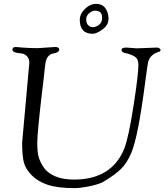

<svg xmlns="http://www.w3.org/2000/svg" viewBox="-20 -950 867 989"><path d="M458 -776Q391 -776 391 -848Q391 -878 417.5 -904Q444 -930 475.5 -930Q507 -930 523 -907.5Q539 -885 539 -853Q539 -821 508 -798.5Q477 -776 458 -776ZM506 -859Q506 -895 470 -895Q455 -895 439.5 -882Q424 -869 424 -850Q424 -831 434 -820.5Q444 -810 459 -810Q474 -810 490 -822Q506 -834 506 -859ZM94 -215 131 -626Q131 -650 117.5 -662Q104 -674 88 -675Q44 -678 44 -694Q44 -708 61 -708L96 -705Q131 -702 175 -702L265 -708Q285 -708 285 -694Q285 -679 252 -674Q239 -672 227 -658Q215 -644 211.5 -605.5Q208 -567 196 -470Q172 -265 172 -215.5Q172 -166 179 -141.5Q186 -117 204.5 -88.5Q223 -60 263 -42.5Q303 -25 361 -25Q555 -25 620 -184Q642 -240 667.5 -403Q693 -566 693 -617Q693 -648 671.5 -660Q650 -672 628 -676Q606 -680 606 -692.5Q606 -705 630 -705Q630 -705 685 -701L789 -705Q796 -705 801.5 -701Q807 -697 807 -691Q807 -685 795 -682Q754 -669 743 -631Q741 -624 728 -528Q692 -248 657 -164Q635 -111 604 -80.5Q573 -50 515 -15Q491 -1 442.5 9Q394 19 364 19Q277 19 226 2Q175 -15 143 -47.5Q111 -80 102.5 -115Q94 -150 94 -215Z"/></svg>

Font: Sorts Mill Goudy
Style: Italic
Weight: 400
Italic angle: -7.40001°
Version: Version 003.101